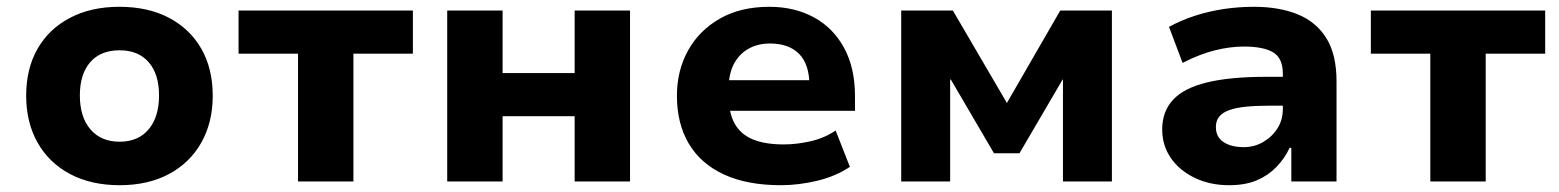

<svg xmlns="http://www.w3.org/2000/svg" viewBox="-20 -534 4587 565"><path d="M332 11Q248 11 186 -22Q124 -55 90.5 -114.5Q57 -174 57 -252Q57 -332 90.5 -390.5Q124 -449 186 -481.5Q248 -514 331 -514Q416 -514 477.5 -481.5Q539 -449 572.5 -390.5Q606 -332 606 -252Q606 -174 572.5 -114.5Q539 -55 477.5 -22Q416 11 332 11ZM332 -117Q387 -117 417.5 -153.5Q448 -190 448 -253Q448 -316 417.5 -351Q387 -386 332 -386Q276 -386 245.5 -351Q215 -316 215 -253Q215 -190 246 -153.5Q277 -117 332 -117Z M857 0V-376H682V-503H1195V-376H1020V0Z M1296 0V-503H1459V-319H1671V-503H1834V0H1671V-192H1459V0Z M2278 11Q2178 11 2109.5 -21Q2041 -53 2006.5 -112Q1972 -171 1972 -252Q1972 -326 2004.5 -385Q2037 -444 2098 -479Q2159 -514 2244 -514Q2318 -514 2375 -483Q2432 -452 2464 -393Q2496 -334 2496 -251V-208H2101V-298H2374L2362 -281Q2362 -345 2331.5 -375.5Q2301 -406 2246 -406Q2210 -406 2182.5 -390.5Q2155 -375 2139.5 -345.5Q2124 -316 2124 -272V-255Q2124 -203 2141.5 -171Q2159 -139 2195 -124Q2231 -109 2286 -109Q2325 -109 2366 -118.5Q2407 -128 2439 -150L2481 -43Q2439 -15 2384.5 -2Q2330 11 2278 11Z M2632 0V-503H2784L2943 -231L3100 -503H3252V0H3108V-300H3107L2980 -83H2905L2778 -300H2776V0Z M3597 11Q3541 11 3496 -10.5Q3451 -32 3425.5 -69Q3400 -106 3400 -153Q3400 -206 3432 -240.5Q3464 -275 3532 -291.5Q3600 -308 3707 -308H3776V-223H3716Q3676 -223 3646.5 -220Q3617 -217 3597.5 -210Q3578 -203 3568 -191Q3558 -179 3558 -160Q3558 -131 3580.5 -116Q3603 -101 3640 -101Q3671 -101 3697 -116Q3723 -131 3739 -156Q3755 -181 3755 -213V-317Q3755 -363 3726.5 -380Q3698 -397 3640 -397Q3600 -397 3555.5 -386Q3511 -375 3460 -349L3420 -455Q3457 -475 3497.5 -488Q3538 -501 3581.5 -507.5Q3625 -514 3670 -514Q3745 -514 3799.5 -491.5Q3854 -469 3883.5 -421Q3913 -373 3913 -295V0H3780V-99H3775Q3760 -67 3735.5 -42Q3711 -17 3677.5 -3Q3644 11 3597 11Z M4189 0V-376H4014V-503H4527V-376H4352V0Z"/></svg>

Font: Nunito Sans 7pt ExtraBold
Style: Regular
Weight: 800
Designer: Vernon Adams
Foundry: Vernon Adams
Version: Version 3.101;gftools[0.9.27]